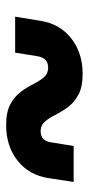

<svg xmlns="http://www.w3.org/2000/svg" viewBox="152 -672 295 640"><g transform="rotate(90 300.0 -352.5)"><path d="M36 -255 50 -340Q60 -404 108.5 -442Q157 -480 227 -480Q270 -480 296 -466Q322 -452 337.5 -431Q353 -410 363.5 -389Q374 -368 386 -354Q398 -340 418 -340Q450 -340 455 -375L467 -450H587L574 -365Q564 -301 516 -263Q468 -225 397 -225Q354 -225 328 -239Q302 -253 286.5 -274Q271 -295 260.5 -316Q250 -337 238 -351Q226 -365 206 -365Q174 -365 168 -330L156 -255Z"/></g></svg>

Font: JetBrains Mono ExtraBold
Style: Italic
Weight: 800
Italic angle: -9°
Monospace: yes
Designer: Philipp Nurullin, Konstantin Bulenkov
Foundry: JetBrains
Version: Version 2.305; ttfautohint (v1.8.4.7-5d5b)